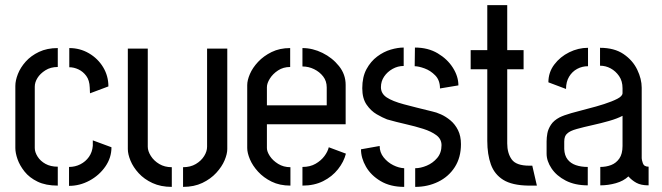

<svg xmlns="http://www.w3.org/2000/svg" viewBox="-20 -726 2591 751"><path d="M206 0Q159 0 127 -15.5Q95 -31 76 -55Q57 -79 48.5 -103.5Q40 -128 40 -147V-390Q40 -411 50 -436.5Q60 -462 80.5 -485Q101 -508 132.5 -523Q164 -538 206 -538V-464Q178 -464 157.5 -451Q137 -438 126.5 -421Q116 -404 116 -387V-147Q116 -131 127 -113.5Q138 -96 158 -85Q178 -74 206 -74ZM250 1V-73Q274 -73 294.5 -83.5Q315 -94 328 -112.5Q341 -131 343 -156V-177L416 -150Q416 -109 392 -74.5Q368 -40 330 -19.5Q292 1 250 1ZM332 -361 331 -384Q330 -412 317.5 -429Q305 -446 287 -454.5Q269 -463 251 -463V-538Q293 -538 328 -517.5Q363 -497 383.5 -463Q404 -429 404 -388Z M696 5V-72Q725 -72 746 -84.5Q767 -97 778.5 -115.5Q790 -134 790 -152V-536H869V-143Q869 -124 858.5 -99Q848 -74 826 -50Q804 -26 771.5 -10.5Q739 5 696 5ZM652 5Q609 5 576.5 -10Q544 -25 522.5 -48.5Q501 -72 490.5 -97.5Q480 -123 480 -143V-536H558V-152Q558 -135 570 -116Q582 -97 603 -84.5Q624 -72 652 -72Z M1116 0Q1074 0 1042.5 -15.5Q1011 -31 989.5 -54.5Q968 -78 957.5 -103Q947 -128 947 -147V-393Q947 -412 957.5 -436.5Q968 -461 989.5 -484Q1011 -507 1042.5 -522.5Q1074 -538 1115 -538V-464Q1088 -464 1067.5 -450.5Q1047 -437 1035.5 -418.5Q1024 -400 1024 -385V-314H1258V-384Q1258 -409 1244 -427Q1230 -445 1208.5 -455.5Q1187 -466 1163 -466V-538Q1203 -538 1241.5 -519Q1280 -500 1306 -467.5Q1332 -435 1332 -394V-240H1024V-147Q1024 -133 1035.5 -115.5Q1047 -98 1068 -85Q1089 -72 1116 -72ZM1163 0V-73Q1193 -73 1214.5 -85.5Q1236 -98 1249 -115.5Q1262 -133 1266 -150L1333 -125Q1325 -93 1302 -64Q1279 -35 1244 -17.5Q1209 0 1163 0Z M1604 5V-68Q1625 -68 1649 -78Q1673 -88 1690 -108Q1707 -128 1707 -158Q1707 -182 1687 -197Q1667 -212 1635.5 -222Q1604 -232 1566.5 -240.5Q1529 -249 1494 -259Q1476 -266 1453.5 -279Q1431 -292 1414 -316.5Q1397 -341 1397 -381Q1397 -425 1413.5 -455.5Q1430 -486 1455.5 -505Q1481 -524 1508.5 -532Q1536 -540 1559 -540V-468Q1536 -468 1515.5 -456.5Q1495 -445 1482.5 -426.5Q1470 -408 1470 -385Q1470 -360 1492.5 -345Q1515 -330 1560 -318Q1605 -306 1671 -290Q1686 -287 1705 -278.5Q1724 -270 1742 -255Q1760 -240 1771.5 -217Q1783 -194 1783 -162Q1783 -110 1759 -72.5Q1735 -35 1694 -15Q1653 5 1604 5ZM1561 5Q1507 5 1469 -17.5Q1431 -40 1411.5 -74Q1392 -108 1392 -142L1465 -155Q1465 -130 1480.5 -110.5Q1496 -91 1518 -80Q1540 -69 1561 -68ZM1701 -380Q1701 -412 1682.5 -431Q1664 -450 1640.5 -458.5Q1617 -467 1602 -467L1603 -540Q1654 -540 1692 -517.5Q1730 -495 1751.5 -461Q1773 -427 1773 -392Z M2047 0Q1983 -1 1948.5 -22.5Q1914 -44 1900 -83Q1886 -122 1886 -175V-455H1821V-530H1886V-706H1964V-530H2028V-455H1964V-165Q1964 -127 1981.5 -102.5Q1999 -78 2050 -78H2062L2080 0Z M2279 -1Q2229 -1 2193 -19.5Q2157 -38 2137.5 -67Q2118 -96 2118 -125V-173Q2118 -188 2121 -204.5Q2124 -221 2135 -238Q2146 -255 2169 -267Q2185 -275 2214.5 -283.5Q2244 -292 2278 -300.5Q2312 -309 2343 -319Q2374 -329 2394.5 -339.5Q2415 -350 2415 -362V-381Q2415 -409 2401.5 -428.5Q2388 -448 2368.5 -458.5Q2349 -469 2327 -469V-539Q2383 -539 2419 -514.5Q2455 -490 2472.5 -453.5Q2490 -417 2490 -383V-107Q2490 -101 2494.5 -87.5Q2499 -74 2517 -74V-1Q2487 -1 2469 -11Q2451 -21 2438 -36Q2419 -18 2389 -9.5Q2359 -1 2328 -1V-73Q2351 -73 2370.5 -80.5Q2390 -88 2402.5 -106Q2415 -124 2415 -155V-273Q2394 -262 2362.5 -253Q2331 -244 2297 -236.5Q2263 -229 2236 -221.5Q2209 -214 2199 -204Q2187 -195 2187 -172V-143Q2188 -118 2200 -102.5Q2212 -87 2232.5 -80Q2253 -73 2279 -73ZM2194 -378 2125 -404Q2125 -443 2148 -473.5Q2171 -504 2206.5 -521.5Q2242 -539 2280 -539V-467Q2257 -467 2237.5 -456.5Q2218 -446 2206 -426Q2194 -406 2194 -378Z"/></svg>

Font: Stick No Bills
Style: Regular
Weight: 400
Version: Version 2.000